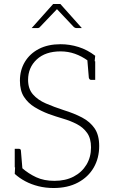

<svg xmlns="http://www.w3.org/2000/svg" viewBox="-20 -936 566 964"><path d="M249 8Q209 8 173 -1Q137 -10 107 -26Q77 -42 54 -63L56 -101L90 -93Q123 -64 162 -46Q201 -28 253 -28Q309 -28 350 -49.5Q391 -71 414 -109Q437 -147 437 -196Q437 -241 417.5 -268.5Q398 -296 366.5 -312.5Q335 -329 297.5 -340Q260 -351 224 -364Q187 -378 154 -398Q121 -418 100.5 -449.5Q80 -481 80 -531Q80 -584 105 -625.5Q130 -667 175.5 -690.5Q221 -714 284 -714Q330 -714 374.5 -700Q419 -686 458 -656L455 -625L422 -631Q390 -654 356 -666Q322 -678 284 -678Q208 -678 164.5 -637.5Q121 -597 121 -535Q121 -490 145.5 -462Q170 -434 210.5 -416.5Q251 -399 300 -383Q352 -367 392 -346Q432 -325 455 -291.5Q478 -258 478 -203Q478 -142 450.5 -94.5Q423 -47 371.5 -19.5Q320 8 249 8ZM418 -641 458 -628V-535H437Q433 -535 430 -538Q427 -541 426 -546ZM93 -83 54 -96V-189H74Q79 -189 82 -186.5Q85 -184 85 -179ZM139 -795 247 -916H283L391 -795H364Q357 -795 351 -800L266 -890L180 -800Q179 -798 175.5 -796.5Q172 -795 168 -795Z"/></svg>

Font: Aleo ExtraLight
Style: Regular
Weight: 250
Designer: Alessio Laiso
Foundry: Alessio Laiso
Version: Version 2.001;gftools[0.9.29]